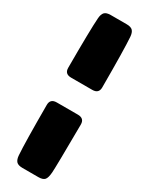

<svg xmlns="http://www.w3.org/2000/svg" viewBox="-264 -910 880 1133"><g transform="rotate(30 176.0 -343.0)"><path d="M60 -216Q60 -258 104 -258H248Q292 -258 292 -216Q290 74 287 113Q284 152 272 165Q260 178 230 178H122Q92 178 80 165Q68 152 66 124Q60 43 60 -216ZM60 -469Q60 -729 66 -810Q68 -838 80 -851Q92 -864 122 -864H230Q260 -864 272 -851Q284 -838 286 -810Q292 -729 292 -469Q292 -427 248 -427H104Q60 -427 60 -469Z"/></g></svg>

Font: Chango
Style: Regular
Weight: 400
Designer: Manuel Lupez
Foundry: Fontstage
Version: Version 1.001